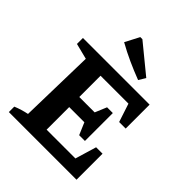

<svg xmlns="http://www.w3.org/2000/svg" viewBox="-252 -1079 1226 1226"><g transform="rotate(45 361.0 -466.0)"><path d="M593 -235H651V0H40V-49Q64 -59 87.5 -66Q111 -73 135 -78L147 -588L40 -615V-669H642V-453H583L542 -578H226L290 -642V-386H429L462 -465H514V-213H462L427 -295H290V-28L226 -91H550ZM479 -728Q419 -751 360.5 -777.5Q302 -804 245 -836L295 -932H314L507 -774Z"/></g></svg>

Font: Piazzolla Thin ExtraBold
Style: Regular
Weight: 800
Version: Version 2.005